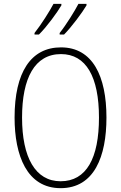

<svg xmlns="http://www.w3.org/2000/svg" viewBox="-20 -971 631 1001"><path d="M431 -943V-951H389C370 -914 324 -840 291 -799V-791H314C353 -830 410 -907 431 -943ZM300 -943V-951H259C239 -913 195 -843 160 -799V-791H183C224 -831 279 -907 300 -943ZM535 -358C535 -574 463 -724 298 -724C141 -724 56 -594 56 -358C56 -161 120 10 296 10C472 10 535 -156 535 -358ZM95 -358C95 -564 161 -689 298 -689C429 -689 496 -570 496 -358C496 -147 431 -26 296 -26C164 -26 95 -151 95 -358Z"/></svg>

Font: Noto Sans Gujarati Condensed ExtraLight
Style: Regular
Weight: 200
Width: 3
Designer: Jelle Bosma - Monotype Design Team, Universal Thirst
Foundry: Monotype Imaging Inc.
Version: Version 2.106